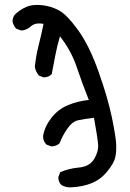

<svg xmlns="http://www.w3.org/2000/svg" viewBox="-20 -786 540 799"><path d="M280.3 -6.8Q256.8 -3.9 236.3 -15.6Q222.7 -27.3 222.7 -48.8L230.5 -69.3Q265.6 -85 309.1 -88.9Q352.5 -92.8 371.6 -124Q390.6 -155.3 388.2 -185.5Q385.7 -215.8 371.1 -295.9Q330.1 -291 305.2 -285.6Q280.3 -280.3 258.8 -248.5Q237.3 -216.8 228.5 -190.4Q214.8 -176.8 193.4 -176.8L172.9 -184.6Q159.2 -198.2 159.2 -219.7Q166 -259.8 193.8 -295.4Q221.7 -331.1 262.2 -348.1Q302.7 -365.2 349.6 -370.1Q322.3 -438.5 299.3 -506.8Q276.4 -575.2 229.5 -634.8Q217.8 -595.7 210.4 -556.6Q203.1 -517.6 195.3 -477.5Q183.6 -464.8 162.1 -463.9L141.6 -471.7Q127.9 -488.3 125 -508.8Q129.9 -554.7 141.1 -598.6Q152.3 -642.6 161.1 -686.5Q127.9 -693.4 108.4 -676.3Q88.9 -659.2 67.4 -659.2L46.9 -667Q36.1 -679.7 32.2 -696.3Q32.2 -711.9 41 -724.6Q62.5 -745.1 88.4 -756.8Q114.3 -768.6 153.3 -764.6Q192.4 -760.7 225.6 -742.7Q258.8 -724.6 305.7 -659.7Q352.5 -594.7 391.1 -484.9Q429.7 -375 445.8 -296.4Q461.9 -217.8 463.4 -187Q464.8 -156.2 460 -132.3Q455.1 -108.4 427.2 -73.7Q399.4 -39.1 361.8 -23.9Q324.2 -8.8 280.3 -6.8Z"/></svg>

Font: JasonHandwriting4
Style: Regular
Weight: 400
Version: Version 1.01.21